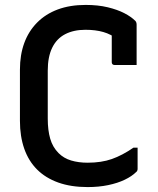

<svg xmlns="http://www.w3.org/2000/svg" viewBox="-20 -740 640 780"><path d="M336 20Q268 20 216.5 1.5Q165 -17 130.5 -51.5Q96 -86 78.5 -136Q61 -186 61 -249V-457Q61 -517 78.5 -565Q96 -613 130.5 -648Q165 -683 214.5 -701.5Q264 -720 328 -720Q378 -720 417.5 -710.5Q457 -701 485 -686.5Q513 -672 530 -655Q532 -653 533 -650.5Q534 -648 534.5 -645.5Q535 -643 535 -640Q535 -604 535 -560Q535 -516 535 -476Q512 -476 489.5 -476Q467 -476 445 -476Q440 -476 437 -479Q434 -482 434 -487Q434 -508 434 -528.5Q434 -549 434 -572.5Q434 -596 434 -625L460 -579Q431 -601 399.5 -610Q368 -619 327 -619Q279 -619 244.5 -601Q210 -583 192 -546Q174 -509 174 -453V-258Q174 -211 184 -176.5Q194 -142 218 -118Q239 -97 269 -88Q299 -79 336 -79Q392 -79 434.5 -94Q477 -109 522 -140H539Q539 -129 539 -118.5Q539 -108 539 -97Q539 -86 539 -75.5Q539 -65 539 -54Q539 -50 537.5 -46.5Q536 -43 533 -41Q516 -24 487 -10Q458 4 419.5 12Q381 20 336 20Z"/></svg>

Font: Recursive Medium
Style: Regular
Weight: 500
Version: Version 1.085